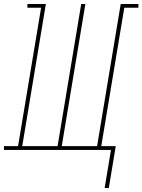

<svg xmlns="http://www.w3.org/2000/svg" viewBox="-54 -755 717 967"><path d="M473 192 505 0H-34V-19H37L153 -716H84V-735H177L58 -19H236L355 -735H376L257 -19H435L554 -735H643V-716H572L456 -19H529L494 192Z"/></svg>

Font: Iosevka Curly Slab ThEx
Style: Italic
Weight: 100
Width: 7
Italic angle: -9°
Monospace: yes
Designer: Belleve Invis
Foundry: Belleve Invis
Version: Version 11.1.0; ttfautohint (v1.8.3)